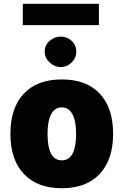

<svg xmlns="http://www.w3.org/2000/svg" viewBox="-20 -973 640 998"><path d="M494.1 -953.1V-842.3H98.6V-953.1ZM212.4 -705.1Q212.4 -738.3 237.8 -760.5Q263.2 -782.7 295.9 -782.7Q328.6 -782.7 352.5 -760.5Q376.5 -738.3 376.5 -705.1Q376.5 -672.4 352.5 -648.4Q328.6 -624.5 295.9 -624.5Q263.2 -624.5 237.8 -648.4Q212.4 -672.4 212.4 -705.1ZM301.3 -560.1Q429.2 -560.1 498.5 -486.3Q567.9 -412.6 567.9 -277.3Q567.9 -142.6 498 -68.6Q428.2 5.4 301.3 5.4Q174.3 5.4 104.2 -68.6Q34.2 -142.6 34.2 -277.3Q34.2 -412.6 103.8 -486.3Q173.3 -560.1 301.3 -560.1ZM301.3 -415Q265.1 -415 246.1 -379.6Q227.1 -344.2 227.1 -277.3Q227.1 -139.6 301.3 -139.6Q375.5 -139.6 375.5 -277.3Q375.5 -344.2 356.4 -379.6Q337.4 -415 301.3 -415Z"/></svg>

Font: Estedad-FD Black
Style: Regular
Weight: 900
Designer: Amin Abedi
Version: Version 7.3